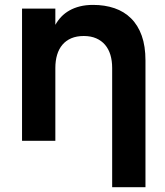

<svg xmlns="http://www.w3.org/2000/svg" viewBox="-20 -575 674 784"><path d="M438 -297.5Q438 -327 430.8 -351Q423.5 -375 409 -392Q394.5 -409 372.8 -418.5Q351 -428 322 -428Q293 -428 271.2 -418.8Q249.5 -409.5 235 -392.5Q220.5 -375.5 213.2 -351.2Q206 -327 206 -297.5V0H70V-540H206V-473.5Q216 -491.5 230.2 -506.5Q244.5 -521.5 263.5 -532.2Q282.5 -543 306.5 -549Q330.5 -555 360 -555Q408 -555 447.5 -541.5Q487 -528 515.2 -500Q543.5 -472 558.8 -429.2Q574 -386.5 574 -328V189.5H438Z"/></svg>

Font: Vela Sans ExtBd
Style: Regular
Weight: 800
Designer: Principal design: Mikhail Sharanda - project Manrope.
Design modification: Ravid Balaliev
Foundry: Mikhail Sharanda
Version: Version 1.001